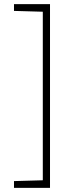

<svg xmlns="http://www.w3.org/2000/svg" viewBox="-20 -763 398 933"><path d="M48 150V117L188 113V-706L48 -710V-743H223V150Z"/></svg>

Font: Saira Expanded Thin
Style: Regular
Weight: 250
Width: 7
Designer: Hector Gatti with collaboration of the Omnibus-Type team
Foundry: Omnibus-Type
Version: Version 1.101